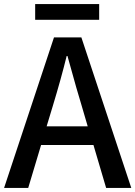

<svg xmlns="http://www.w3.org/2000/svg" viewBox="-20 -919 662 939"><path d="M465 -822H152V-899H465ZM409 -301 380 -400Q361 -460 310 -645H306Q279 -535 238 -400L208 -301ZM437 -210H181L118 0H0L244 -736H378L622 0H499Z"/></svg>

Font: Noto Sans S Chinese Medium
Style: Regular
Weight: 500
Designer: Ryoko NISHIZUKA  (kana & ideographs); Paul D. Hunt (Latin, Greek & Cyrillic); Wenlong ZHANG  (bopomofo); Sandoll Communi
Foundry: Adobe Systems Incorporated
Version: Version 1.000;PS 1;hotconv 1.0.78;makeotf.lib2.5.61930